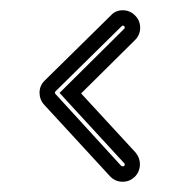

<svg xmlns="http://www.w3.org/2000/svg" viewBox="-20 -486 350 374"><path d="M219 -132Q204 -132 194 -143L66 -282Q57 -292 57 -305.5Q57 -319 67 -329L196 -456Q205 -466 219 -466Q233 -466 243 -456Q253 -446 253 -432Q253 -418 243 -408L138 -304L244 -189Q253 -178 252.5 -164.5Q252 -151 242 -141Q232 -132 219 -132ZM217 -435 88 -308Q86 -305 88 -303L216 -163Q218 -162 219.5 -162Q221 -162 222 -163Q223 -164 223 -165.5Q223 -167 222 -168L96 -305L222 -430Q223 -431 223 -432.5Q223 -434 222 -435Q221 -436 219.5 -436Q218 -436 217 -435Z"/></svg>

Font: Soda Fountain
Style: InlineOblique
Weight: 400
Version: Version 1.0